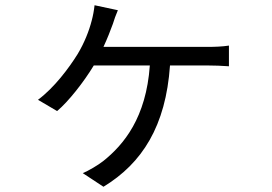

<svg xmlns="http://www.w3.org/2000/svg" viewBox="-20 -632 1040 733"><path d="M375 -453C389 -483 402 -516 411 -541C416 -558 422 -574 430 -593L341 -612C339 -593 335 -571 330 -553C320 -514 302 -468 276 -425C243 -372 187 -297 125 -251L198 -208C241 -244 300 -319 338 -382H552C538 -183 453 -80 374 -17C355 -2 318 20 296 29L375 81C523 -9 613 -151 629 -382H776C796 -382 828 -381 854 -379V-458C830 -454 797 -453 776 -453Z"/></svg>

Font: Source Han Sans KR Regular
Style: Regular
Weight: 400
Designer: Ryoko NISHIZUKA (kana & ideographs); Paul D. Hunt (Latin, Greek & Cyrillic); Wenlong ZHANG (bopomofo); Sandoll Communica
Foundry: Adobe Systems Incorporated
Version: Version 1.004;PS 1.004;hotconv 1.0.82;makeotf.lib2.5.63406